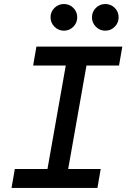

<svg xmlns="http://www.w3.org/2000/svg" viewBox="-20 -922 626 942"><path d="M36.6 0 52.7 -92.8H212.9L302.7 -600.6H142.6L158.7 -693.4H580.1L564 -600.6H404.3L314.5 -92.8H474.1L458 0ZM293.5 -771.5Q266.6 -771.5 247.3 -790.8Q228 -810.1 228 -836.9Q228 -864.3 247.3 -883.3Q266.6 -902.3 293.5 -902.3Q320.8 -902.3 339.8 -883.3Q358.9 -864.3 358.9 -836.9Q358.9 -810.1 339.8 -790.8Q320.8 -771.5 293.5 -771.5ZM496.6 -771.5Q469.7 -771.5 450.4 -790.8Q431.2 -810.1 431.2 -836.9Q431.2 -864.3 450.4 -883.3Q469.7 -902.3 496.6 -902.3Q523.9 -902.3 543 -883.3Q562 -864.3 562 -836.9Q562 -810.1 543 -790.8Q523.9 -771.5 496.6 -771.5Z"/></svg>

Font: Cascadia Mono PL
Style: Italic
Weight: 400
Italic angle: -10°
Monospace: yes
Designer: Aaron Bell
Foundry: Saja Typeworks
Version: Version 2404.023; ttfautohint (v1.8.4)